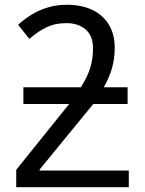

<svg xmlns="http://www.w3.org/2000/svg" viewBox="-20 -785 610 805"><path d="M260 -765Q322 -765 367 -743.5Q412 -722 436.5 -681.5Q461 -641 461 -584Q461 -542 450.5 -502.5Q440 -463 415 -419H515V-349H371L146 -74V-70H520V0H48V-73L270 -349H78V-419H319Q348 -465 359 -502.5Q370 -540 370 -582Q370 -635 339 -661.5Q308 -688 258 -688Q211 -688 175.5 -671Q140 -654 103 -622L56 -681Q82 -705 113 -724Q144 -743 181 -754Q218 -765 260 -765Z"/></svg>

Font: Noto Sans Ambassadori
Style: Regular
Weight: 400
Designer: Monotype Design Team
Foundry: Monotype Imaging Inc.
Version: Version 2.013